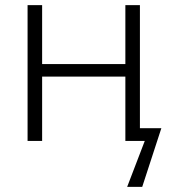

<svg xmlns="http://www.w3.org/2000/svg" viewBox="-20 -552 669 752"><path d="M88 0V-532H145V-301H471V-532H528V-50H612L537 180H478L547 0H471V-252H145V0Z"/></svg>

Font: RS Noto Sans Light
Style: Regular
Weight: 300
Designer: Monotype Design Team
Foundry: Monotype Imaging Inc.
Version: Version 3.10